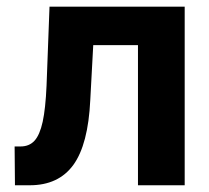

<svg xmlns="http://www.w3.org/2000/svg" viewBox="-20 -550 621 570"><path d="M23.4 -115.2H41Q66.9 -115.2 82.5 -132.3Q98.1 -149.4 106.7 -188.5Q115.2 -227.5 118.2 -295.9L127 -530.3H528.3V0H389.6V-416H256.8L248 -252.9Q241.7 -121.1 197.8 -60.5Q153.8 0 68.4 0H24.4Z"/></svg>

Font: Pretendard JP
Style: Bold
Weight: 700
Designer: Base glyphs from Inter by Rasmus Andersson; Hangeul glyphs from Noto Sans CJK(Source Han Sans) by Jang Soo-young and Kan
Foundry: Kil Hyung-jin
Version: Version 1.309